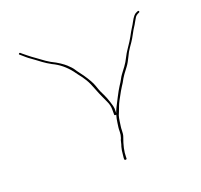

<svg xmlns="http://www.w3.org/2000/svg" viewBox="-110 -741 908 866"><g transform="rotate(-20 343.5 -307.5)"><path d="M378.1 -204C381.9 -204 383.8 -205.3 383.8 -208V-234C383.8 -239.3 381 -250.3 375.6 -267C370.2 -283.7 365 -297 360 -307C356.7 -313.7 353.5 -320.2 350.6 -326.5C347.7 -332.8 343.7 -343.6 338.6 -358.7C333.5 -373.8 322.1 -394.2 304.4 -420C299.8 -426.7 295 -433.2 290 -439.5C285 -445.8 280.1 -452.7 275.4 -460.1C270.7 -467.5 262.2 -476.8 250 -488C244.2 -493.3 235.8 -499.7 225 -507C214.2 -514.3 200.8 -521.9 184.8 -529.7C171.5 -537.4 159.4 -545.7 147.9 -554.5C142.3 -558.8 136.1 -563.3 129.4 -568L111.9 -580.5C104.9 -585.5 98.8 -590.3 93.4 -595C88.1 -599.7 82.8 -604 77.4 -608L69.4 -615C67.4 -616.3 65.4 -615.8 63.4 -613.5C61.4 -611.2 61.8 -609.3 64.4 -608L87.4 -588C92.8 -583.3 99.1 -578.5 106.4 -573.5C113.8 -568.5 119.8 -564.2 124.4 -560.5C129.1 -556.8 137 -550.9 148.2 -542.7C159.4 -534.6 172.1 -526.3 187.5 -518C218.2 -503.7 244.8 -482 267.5 -453C270.8 -447.7 275.2 -441.7 280.6 -435C286 -428.3 291 -421.8 295.6 -415.5C300.2 -409.2 304.6 -402.5 308.7 -395.5C312.9 -388.5 316.9 -380.8 320.6 -372.5C324.4 -364.2 327.9 -355.5 331.2 -346.5C334.6 -337.5 337.7 -329.7 340.6 -323L349.4 -303C352.3 -296.3 356.9 -286.3 363.1 -273C369.4 -259.7 372.5 -246.7 372.5 -234V-208C372.5 -205.3 374.4 -204 378.1 -204ZM346.2 -10V-4C346.2 -0.7 348.1 1 351.9 1C355.6 1 357.5 -0.7 357.5 -4V-10C357.5 -35.7 364 -65.5 376.9 -99.5C379.8 -107.2 381.2 -117.5 381.2 -130.5C381.2 -136.8 381.7 -142.7 382.5 -148C383.3 -153.3 384.4 -161.2 385.8 -171.5C387.2 -181.9 389 -190.7 391.2 -198L396.9 -211.5C399.8 -218.5 403.1 -227.1 406.8 -237.4C410.4 -247.7 420.9 -267.9 438.1 -298C442.7 -306 446.5 -312.2 449.4 -316.5C452.3 -320.8 455.2 -325.3 458.1 -330C461 -334.7 464.2 -340.3 467.5 -346.9C470.9 -353.6 481.7 -368.7 500 -392.5C503.3 -396.8 507.1 -402.7 511.2 -410L522.6 -432C526 -439.3 529.1 -445.7 532.1 -451C535.1 -456.3 538.6 -461.8 542.6 -467.5C546.6 -473.2 551.5 -480.2 557.1 -488.5C562.8 -496.8 569.2 -507.6 576.3 -521C583.3 -534.3 588.8 -543.6 592.6 -549C596 -553.7 599.6 -559.8 603.6 -567.5C607.6 -575.2 611.6 -582 615.6 -588C619.3 -593.5 625.6 -598.1 634.6 -602C638 -603.3 639 -605.3 637.6 -608C636.3 -610.7 634.3 -611.3 631.6 -610L624.6 -607C615.8 -604 606.1 -592.5 595.6 -572.5C591.6 -564.8 586.9 -556.7 581.3 -548.2C575.8 -539.7 569.2 -528.1 561.4 -513.3C555.9 -502.9 545.5 -486.7 530.4 -464.6C522.9 -453.7 517.3 -444 513.1 -435.5C509.4 -427.8 505.4 -420.5 501.2 -413.5C497.1 -406.5 493.3 -400.8 490 -396.5C486.7 -392.2 483.1 -387.5 479.4 -382.5C475.6 -377.5 471.7 -372.2 467.5 -366.5C463.3 -360.8 459.5 -354.6 456.1 -347.8C452.7 -341.1 447.1 -332 439.4 -320.5C436.5 -316.2 432.7 -309.8 428.1 -301.5C423.5 -293.2 419.2 -285 415 -277C410.8 -269 403.7 -255.1 393.7 -235.3C383.6 -215.6 377 -192.8 373.7 -167C372.9 -160.3 372.1 -154.3 371.2 -149C370.4 -143.7 370 -136.2 370 -126.5C370 -116.8 368.3 -107.3 365 -98C362.5 -93.3 360.6 -87.7 359.4 -81C358.1 -74.3 356.2 -67.7 353.7 -61C352.1 -54.3 350.8 -48.7 350 -44Z"/></g></svg>

Font: Proton
Style: LitExt
Weight: 500
Version: Version 1.017